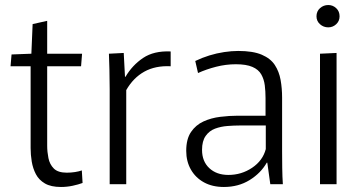

<svg xmlns="http://www.w3.org/2000/svg" viewBox="-20 -734 1438 765"><path d="M223 11Q183 11 159 -3Q135 -17 123 -40Q111 -63 106.5 -90Q102 -117 102 -144V-470H22L26 -517L105 -520L110 -638L168 -651V-520H307L303 -470H168V-153Q168 -129 173 -104Q178 -79 194.5 -62.5Q211 -46 246 -46Q263 -46 279 -48.5Q295 -51 306 -55L309 -5Q293 1 270 6Q247 11 223 11Z M417 0V-379Q417 -423 416 -456Q415 -489 414 -520L473 -523L478 -428H480Q507 -474 550 -503Q593 -532 660 -529V-470Q599 -473 555 -448.5Q511 -424 483 -375V0Z M872 11Q826 11 792.5 -7.5Q759 -26 740.5 -58.5Q722 -91 722 -133Q722 -180 741 -208Q760 -236 790.5 -250Q821 -264 857.5 -268.5Q894 -273 928 -273H1038V-343Q1038 -370 1035 -394Q1032 -418 1021 -437.5Q1010 -457 985.5 -467.5Q961 -478 920 -478Q880 -478 841 -468Q802 -458 769 -443L758 -491Q785 -504 814 -513Q843 -522 873 -526.5Q903 -531 929 -531Q988 -531 1023 -516Q1058 -501 1075 -475Q1092 -449 1098 -415.5Q1104 -382 1104 -345V-130Q1104 -101 1104.5 -65Q1105 -29 1107 0H1057L1045 -86H1043Q1019 -44 974.5 -16.5Q930 11 872 11ZM890 -37Q942 -37 984.5 -65.5Q1027 -94 1039 -140V-234H935Q913 -234 886.5 -232Q860 -230 837 -221.5Q814 -213 799.5 -192.5Q785 -172 785 -137Q785 -91 814 -64Q843 -37 890 -37Z M1255 -520 1321 -523V0H1255ZM1288 -625Q1269 -625 1255 -637.5Q1241 -650 1241 -669Q1241 -689 1255 -701.5Q1269 -714 1288 -714Q1306 -714 1319.5 -701.5Q1333 -689 1333 -669Q1333 -650 1319.5 -637.5Q1306 -625 1288 -625Z"/></svg>

Font: Murecho Thin Light
Style: Regular
Weight: 300
Version: Version 1.010